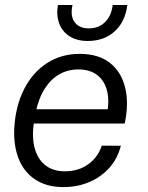

<svg xmlns="http://www.w3.org/2000/svg" viewBox="-20 -754 605 784"><path d="M239 10Q171.2 10 124.4 -20.6Q77.7 -51.2 56 -106.3Q34.3 -161.5 38.5 -234.7Q44.3 -323.3 78.8 -390.7Q113.2 -458 171.4 -496Q229.7 -534 305.5 -534Q381.7 -534 428.3 -497.6Q475 -461.2 490.9 -396.8Q506.8 -332.3 489.3 -249.5H117.7Q109.8 -190.8 122.2 -146.9Q134.7 -103 165.8 -78.7Q197 -54.5 244.7 -54.5Q300.3 -54.5 340.2 -83.2Q380.2 -112 395.5 -159.3L473.5 -158.8Q459.8 -105.5 425.7 -67.8Q391.5 -30.2 343.4 -10.1Q295.3 10 239 10ZM125.3 -293.2 114.2 -307.7H430.3L417.5 -292.8Q427.3 -346.2 416.3 -386.3Q405.3 -426.3 375.8 -448.4Q346.2 -470.5 299.5 -470.5Q257.7 -470.5 222.8 -450.9Q188 -431.3 162.8 -392.2Q137.7 -353 125.3 -293.2ZM338.1 -586.7Q295.1 -586.7 265.3 -605.1Q235.4 -623.4 222.4 -656.5Q209.3 -689.6 216.4 -733.6H276.1Q266 -688.4 284.9 -663.3Q303.7 -638.1 342.4 -638.1Q384 -638.1 409.8 -664.6Q435.6 -691.1 440.1 -733.6H499.9Q491.7 -666 448.8 -626.4Q405.9 -586.7 338.1 -586.7Z"/></svg>

Font: Mona Sans
Style: Italic
Weight: 200
Italic angle: -11.6951°
Designer: Deni Anggara
Foundry: GitHub
Version: Version 2.000